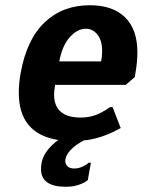

<svg xmlns="http://www.w3.org/2000/svg" viewBox="-20 -530 560 735"><path d="M506 -329Q506 -298 500 -260L496 -235L461 -205H191Q187 -179 187 -169Q187 -80 289 -80Q333 -80 369 -100Q387 -109 401 -120H411L442 -40Q412 -23 390 -15Q348 3 299 8L275 23Q230 56 230 86Q230 99 239 107Q248 115 264 115Q278 115 290.5 110Q303 105 310.5 100Q318 95 319 93H328L316 160Q302 170 293 173Q267 185 232 185Q137 185 137 117Q137 103 139 95Q144 61 178 27Q191 14 203 6Q52 -18 52 -175Q52 -212 59 -250Q82 -379 151 -444.5Q220 -510 324 -510Q411 -510 458.5 -464Q506 -418 506 -329ZM371 -334Q371 -375 353 -397.5Q335 -420 309 -420Q276 -420 247 -387.5Q218 -355 207 -295H367Q371 -314 371 -334Z"/></svg>

Font: Scada
Style: Bold Italic
Weight: 700
Italic angle: -10°
Version: Version 4.000